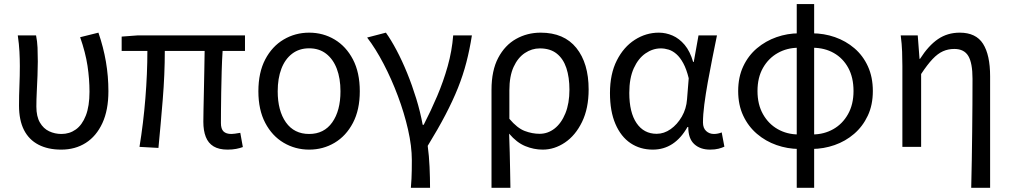

<svg xmlns="http://www.w3.org/2000/svg" viewBox="-20 -716 4931 936"><path d="M278.3 13.4Q213.8 13.4 167.5 -10.7Q121.1 -34.8 96.9 -82.3Q72.7 -129.9 72.7 -201.7Q72.7 -250 74.7 -298.3Q76.7 -346.5 76.7 -394.4Q76.7 -427.2 74.8 -463.9Q72.9 -500.7 66.7 -543.4H155.8Q161.6 -515 163 -483.6Q164.3 -452.1 164.3 -416Q164.3 -386.1 162.8 -347.4Q161.3 -308.8 159.3 -269.5Q157.3 -230.2 157.3 -196.5Q157.3 -148.1 174.6 -118.6Q191.8 -89 219.6 -76Q247.5 -62.9 279.5 -62.9Q318.9 -62.9 349.6 -84.8Q380.4 -106.7 398.3 -152.4Q416.3 -198.2 416.3 -268.8Q416.3 -330.4 406.6 -395.2Q396.8 -460.1 370.7 -534.6L459.8 -556.8Q484.3 -485.7 496.4 -414.9Q508.5 -344.2 508.5 -271.3Q508.5 -179.2 479.1 -115.7Q449.7 -52.2 398.2 -19.4Q346.7 13.4 278.3 13.4Z M1089.6 13.4Q1047.2 13.4 1021.2 -2.4Q995.2 -18.1 983.3 -48.5Q971.3 -78.8 971.3 -122.3Q971.3 -143.5 972.1 -182.9Q973 -222.3 974 -271.7Q975 -321 976 -372.2Q977 -423.4 977.6 -467.8H783.4Q783.4 -353.2 773.4 -231.1Q763.4 -108.9 752.4 5.1L660 0Q678.9 -115.2 688.7 -236.7Q698.5 -358.1 698.5 -467.8H573.1V-537.6L650.6 -543.4H1174.3V-467.8H1065.2Q1062.2 -421.4 1060.7 -368.6Q1059.2 -315.8 1058.4 -265.5Q1057.6 -215.2 1057.3 -175.7Q1057 -136.3 1057 -116.3Q1057 -87.6 1069.7 -75.2Q1082.4 -62.9 1108 -62.9Q1120.2 -62.9 1151.4 -68.5L1163.9 0.9Q1150.3 6 1131.8 9.7Q1113.2 13.4 1089.6 13.4Z M1487.1 13.4Q1419.4 13.4 1362.9 -20Q1306.4 -53.3 1273 -117Q1239.6 -180.6 1239.6 -271Q1239.6 -362.5 1273 -426.3Q1306.4 -490 1362.9 -523.4Q1419.4 -556.8 1487.1 -556.8Q1555.2 -556.8 1611.2 -523.4Q1667.2 -490 1700.6 -426.3Q1734 -362.5 1734 -271Q1734 -180.6 1700.6 -117Q1667.2 -53.3 1611.2 -20Q1555.2 13.4 1487.1 13.4ZM1487.1 -62.9Q1559.7 -62.9 1599.7 -119.5Q1639.8 -176.2 1639.8 -271Q1639.8 -333.8 1621.9 -380.8Q1604 -427.8 1569.8 -454.2Q1535.7 -480.5 1487.1 -480.5Q1438.8 -480.5 1404.2 -454.2Q1369.6 -427.8 1351.7 -380.8Q1333.8 -333.8 1333.8 -271Q1333.8 -176.2 1373.8 -119.5Q1413.9 -62.9 1487.1 -62.9Z M1983 199.6Q1985.1 174.3 1986 155.4Q1986.9 136.4 1987.3 115.4Q1987.7 94.4 1987.7 64.7Q1987.7 -3.1 1969.2 -84.2Q1950.7 -165.4 1919.7 -248Q1888.8 -330.6 1850 -404.8Q1811.3 -479 1769.8 -533L1861.3 -556.8Q1886.6 -521.5 1913.4 -470.9Q1940.2 -420.3 1964.7 -360.3Q1989.2 -300.2 2009 -235.8Q2028.9 -171.3 2040.6 -107.7H2045.6Q2080.9 -176.3 2111.3 -247.8Q2141.7 -319.3 2162.6 -393.6Q2183.4 -467.8 2189.3 -543.4H2280.5Q2269.7 -474.4 2253.6 -412.2Q2237.5 -349.9 2212.5 -287.3Q2187.4 -224.7 2151.3 -155.7Q2115.3 -86.8 2065.1 -5Q2071.7 43.5 2074.1 97.8Q2076.5 152.2 2076.5 199.6Z M2376.1 199.6V-277.9Q2376.1 -372.3 2408.8 -434Q2441.4 -495.7 2495.8 -526.2Q2550.2 -556.8 2615.8 -556.8Q2729.8 -556.8 2789.7 -482.3Q2849.6 -407.8 2849.6 -280Q2849.6 -187.5 2817.4 -121.5Q2785.3 -55.6 2734 -21.1Q2682.7 13.4 2625.8 13.4Q2582.3 13.4 2540.6 -3.8Q2498.9 -20.9 2462 -64.5Q2463.8 -15.4 2464.9 26.3Q2466 68 2466.7 109.6Q2467.5 151.2 2468.3 199.6ZM2610.6 -63.7Q2650.7 -63.7 2683.6 -89.4Q2716.6 -115.2 2736.3 -163.6Q2756 -212 2756 -278.8Q2756 -339.2 2741 -384.5Q2725.9 -429.8 2694.1 -454.9Q2662.3 -480.1 2611.8 -480.1Q2572.4 -480.1 2538.5 -457.4Q2504.5 -434.8 2483.8 -389.7Q2463.2 -344.6 2463.2 -275.4V-136.8Q2501.6 -91.3 2538.1 -77.5Q2574.7 -63.7 2610.6 -63.7Z M3162.5 13.4Q3100.8 13.4 3053.9 -18.1Q3006.9 -49.7 2980.3 -111.5Q2953.6 -173.3 2953.6 -262.3Q2953.6 -355.7 2987 -421.4Q3020.3 -487.2 3074.8 -522Q3129.2 -556.8 3191.6 -556.8Q3226 -556.8 3258.6 -542.7Q3291.1 -528.7 3317.6 -497.4Q3344 -466 3359 -414.2H3362.1L3385.2 -543.4H3475.2Q3464.2 -489.9 3452.5 -431.1Q3440.7 -372.4 3430.4 -314.9Q3420.1 -257.4 3413.5 -206.8Q3407 -156.3 3407 -119.2Q3407 -91.6 3422.5 -77.3Q3438 -62.9 3460.7 -62.9Q3470 -62.9 3480.1 -65Q3490.2 -67.1 3498.3 -70.5L3511.4 -1.1Q3500.3 4.4 3483 8.9Q3465.8 13.4 3441.7 13.4Q3393.6 13.4 3364.4 -13.5Q3335.2 -40.4 3335.3 -96.9H3331.5Q3268.8 13.4 3162.5 13.4ZM3181.1 -63.7Q3217.3 -63.7 3249.5 -86.5Q3281.8 -109.3 3304 -147.7Q3326.1 -186.1 3329.3 -232.1L3337.5 -334.6Q3326.5 -379.2 3311 -407.7Q3295.5 -436.2 3277.3 -452.1Q3259.1 -468.1 3239.7 -474.1Q3220.3 -480.1 3201.5 -480.1Q3162.2 -480.1 3126.9 -455.7Q3091.6 -431.4 3069.7 -383.3Q3047.8 -335.1 3047.8 -263Q3047.8 -168 3083.2 -115.8Q3118.7 -63.7 3181.1 -63.7Z M3875.4 10.2Q3818.9 9.8 3765.7 -8.8Q3712.6 -27.3 3670.3 -63.4Q3627.9 -99.5 3603.3 -151.9Q3578.6 -204.2 3578.6 -272.2Q3578.6 -340.1 3603.3 -392.6Q3627.9 -445.1 3670.3 -480.8Q3712.6 -516.4 3765.7 -535Q3818.9 -553.6 3875.4 -553.6L3871.1 -483.2Q3816.4 -482.8 3771.6 -457.6Q3726.7 -432.4 3699.7 -385.3Q3672.8 -338.2 3672.8 -272.2Q3672.8 -206.8 3699.7 -159.2Q3726.7 -111.6 3771.6 -86.3Q3816.4 -61 3871.1 -60.6ZM3938.3 10.2 3942.6 -60.6Q3997.2 -61 4042.1 -86.3Q4087 -111.6 4113.9 -159.2Q4140.9 -206.8 4140.9 -272.2Q4140.9 -338.2 4115.2 -385.3Q4089.4 -432.4 4044.8 -457.6Q4000.3 -482.8 3942.6 -483.2L3938.3 -553.6Q3997 -553.6 4050.3 -535Q4103.5 -516.4 4145.2 -480.8Q4187 -445.1 4211 -392.6Q4235.1 -340.1 4235.1 -272.2Q4235.1 -204.2 4210.4 -151.9Q4185.7 -99.5 4143.7 -63.4Q4101.7 -27.3 4048.6 -8.8Q3995.4 9.8 3938.3 10.2ZM3864.1 199.6V-696.2H3949V199.6Z M4714.7 199.6Q4716.4 133.6 4717.5 64Q4718.6 -5.5 4719.4 -74.2Q4720.2 -142.8 4720.6 -208.1Q4721 -273.5 4721 -332.4Q4721 -408.5 4700.6 -442.9Q4680.1 -477.4 4632.3 -477.4Q4602.4 -477.4 4577 -466.1Q4551.7 -454.9 4526.3 -428.1Q4500.9 -401.3 4470.5 -355.2V0H4379.1V-394.4Q4379.1 -427.2 4377.8 -463.9Q4376.6 -500.7 4371 -543.4H4454L4462.7 -429.1H4465.1Q4506.6 -494 4552.8 -525.4Q4598.9 -556.8 4658.7 -556.8Q4737.9 -556.8 4772.4 -502.4Q4806.8 -448 4806.8 -344.1V199.6Z"/></svg>

Font: Noto Sans TC Thin
Style: Regular
Weight: 100
Designer: Ryoko NISHIZUKA 西塚涼子 (kana, bopomofo & ideographs); Paul D. Hunt (Latin, Greek & Cyrillic); Sandoll Communications 산돌커뮤니
Foundry: Adobe
Version: Version 2.004-H2;hotconv 1.0.118;makeotfexe 2.5.65603